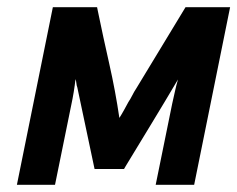

<svg xmlns="http://www.w3.org/2000/svg" viewBox="-20 -514 660 534"><path d="M190 -294Q186 -258 178 -221L133 0H27L127 -494H250L252 -484Q267 -411 284 -336Q301 -261 312 -186Q319 -197 325 -208Q331 -219 337 -230Q343 -239 348 -249Q353 -259 359 -268L496 -494H620L520 0H413L459 -226Q463 -243 466.5 -259.5Q470 -276 475 -293Q439 -232 402.5 -172Q366 -112 329 -51L325 -44H243L195 -271Q193 -276 192.5 -282Q192 -288 190 -294Z"/></svg>

Font: Codetta
Style: Bold Italic
Weight: 700
Italic angle: -11°
Designer: Ulrich Proeller
Foundry: PROSA GmbH
Version: Version 2.00;September 29, 2018;FontCreator 11.5.0.2427 64-b